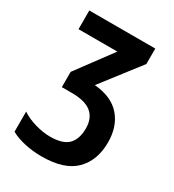

<svg xmlns="http://www.w3.org/2000/svg" viewBox="-176 -814 838 925"><g transform="rotate(30 243.0 -352.0)"><path d="M414 -714V-628L250 -416Q346 -408 394.5 -352.5Q443 -297 443 -208Q443 -108 384 -49Q325 10 199 10Q151 10 106.5 0.5Q62 -9 27 -28V-140Q60 -118 104 -105.5Q148 -93 186 -93Q257 -93 287 -123.5Q317 -154 317 -214Q317 -270 282 -299Q247 -328 172 -328H117V-413L263 -610H47V-714Z"/></g></svg>

Font: Avrile Sans Condensed SemiBold
Style: Regular
Weight: 600
Width: 3
Designer: Monotype Design Team
Foundry: Monotype Imaging Inc.
Version: Version 2.001;September 10, 2019;FontCreator 11.5.0.2425 64-